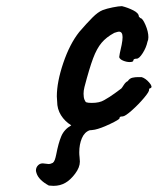

<svg xmlns="http://www.w3.org/2000/svg" viewBox="-20 -418 513 625"><path d="M470 -131Q467 -131 466 -129Q465 -127 465 -126Q467 -121 449 -99.5Q431 -78 409 -58.5Q387 -39 379 -39Q375 -39 372 -38Q369 -37 369 -33Q369 -29 338.5 -14.5Q308 0 289 4Q277 6 272 6Q255 12 246.5 32Q238 52 238 78Q238 86 239 93.5Q240 101 240 108Q240 127 224.5 147.5Q209 168 193 177Q176 187 154 187L139 186Q106 168 99 146Q97 140 97 137Q97 127 104 120Q111 113 121 114Q137 116 139 116Q144 116 152 112Q156 109 158.5 102Q161 95 163 85Q170 48 179.5 25.5Q189 3 212 -10Q191 -23 178.5 -43Q166 -63 166 -88L165 -104Q165 -151 186 -213Q207 -275 238 -314Q263 -343 281 -361Q299 -379 314 -385Q327 -390 347 -394Q367 -398 377 -398Q397 -393 414.5 -384Q432 -375 432 -364L437 -359Q444 -359 453.5 -337Q463 -315 463 -297Q463 -288 460 -282Q456 -263 444.5 -245Q433 -227 425 -227Q414 -227 414 -221Q414 -216 402 -216Q392 -216 381 -220.5Q370 -225 368 -232Q368 -237 376 -272Q379 -287 379 -297Q379 -315 367 -315Q364 -315 352 -311Q326 -297 310.5 -278.5Q295 -260 283 -228Q271 -196 255 -135Q252 -123 252 -113Q252 -101 255 -93.5Q258 -86 261 -85Q266 -83 279 -83Q304 -83 319 -92Q337 -102 354 -114.5Q371 -127 375 -130Q377 -132 383 -141.5Q389 -151 396 -154Q402 -163 411 -165Q420 -167 429 -167Q438 -167 441 -167Q454 -163 466 -149Q478 -135 470 -131Z"/></svg>

Font: Caveat
Style: Bold
Weight: 700
Designer: Pablo Impallari
Foundry: Pablo Impallari
Version: Version 1.500; ttfautohint (v1.6)